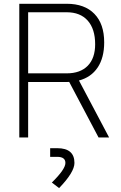

<svg xmlns="http://www.w3.org/2000/svg" viewBox="-20 -713 626 996"><path d="M80.1 0V-693.4H326.2Q418.9 -693.4 469.7 -641.1Q520.5 -588.9 520.5 -493.2Q520.5 -413.6 486.6 -362.8Q452.6 -312 389.6 -295.4L545.9 0H491.2L338.9 -288.1Q332.5 -287.6 326.2 -287.6H126V0ZM126 -332.5H326.2Q396.5 -332.5 435.1 -371.8Q473.6 -411.1 473.6 -483.4Q473.6 -562.5 435.1 -606Q396.5 -649.4 326.2 -649.4H126ZM286.6 262.7 249 233.9Q319.3 165 319.3 132.3Q319.3 100.6 276.9 100.6H240.2V55.7H276.9Q366.2 55.7 366.2 132.3Q366.2 180.2 286.6 262.7Z"/></svg>

Font: Cascadia Code ExtraLight
Style: Regular
Weight: 200
Monospace: yes
Designer: Aaron Bell
Foundry: Saja Typeworks
Version: Version 2407.024; ttfautohint (v1.8.4)